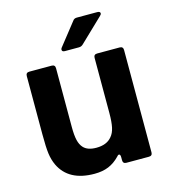

<svg xmlns="http://www.w3.org/2000/svg" viewBox="-114 -854 844 957"><g transform="rotate(-15 307.5 -375.5)"><path d="M77 -84Q64 -112 59.5 -145Q55 -178 55 -244V-546Q55 -564 73 -564H188Q206 -564 206 -546V-242Q206 -200 212 -174.5Q218 -149 232 -134Q253 -111 298 -111Q352 -111 378 -143Q393 -160 399 -188Q405 -216 405 -262V-546Q405 -564 423 -564H539Q557 -564 557 -546V-18Q557 0 539 0H423Q405 0 405 -18V-33Q405 -49 397 -49Q392 -49 386 -41Q360 -14 329 -1Q298 12 256 12Q123 12 77 -84ZM271 -617Q256 -617 256 -628Q256 -633 260 -638L350 -752Q357 -763 371 -763H476Q492 -763 492 -753Q492 -747 485 -741L365 -626Q356 -617 343 -617Z"/></g></svg>

Font: Open Sauce Two ExtraBold
Style: Regular
Weight: 800
Designer: Alfredo Marco Pradil
Foundry: Creative Sauce Fz LLC
Version: Version 1.477